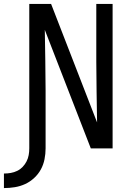

<svg xmlns="http://www.w3.org/2000/svg" viewBox="-61 -755 681 977"><path d="M-41 202V128Q-23 128 -6 125Q11 122 26.5 114.5Q42 107 54 94.5Q66 82 74 66.5Q82 51 85 34Q88 17 88 0V-735H199L433 -132Q432 -209 430.5 -286.5Q429 -364 429 -441V-735H512V0H401L167 -603Q168 -526 169.5 -448.5Q171 -371 171 -294V0Q171 28 165.5 55.5Q160 83 147 107Q134 131 113 150.5Q92 170 67 181.5Q42 193 14.5 197.5Q-13 202 -41 202Z"/></svg>

Font: Zed Mono Extended
Style: Regular
Weight: 400
Width: 7
Monospace: yes
Designer: Belleve Invis
Foundry: Belleve Invis
Version: Version 1.0.0; ttfautohint (v1.8.4)